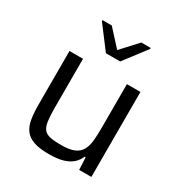

<svg xmlns="http://www.w3.org/2000/svg" viewBox="-173 -862 945 998"><g transform="rotate(30 299.5 -363.5)"><path d="M260.4 8Q204.3 8 169.7 -4.1Q135.2 -16.2 117 -40.3Q98.9 -64.3 92.6 -101.8Q86.4 -139.3 86.4 -190.5V-510H167.6V-219.5Q167.6 -167.7 172 -136.7Q176.3 -105.7 189.5 -90.1Q202.7 -74.6 227.7 -69.7Q252.7 -64.8 293.5 -64.8Q342.6 -64.8 370.7 -77.1Q398.9 -89.5 411.6 -113.2Q424.4 -136.9 427.7 -170.6Q431 -204.3 431 -246.5V-510H512.2V0H439L435.5 -73.2H429.3Q419.2 -49.2 399.5 -30.9Q379.9 -12.6 346.2 -2.3Q312.4 8 260.4 8ZM256.2 -594.6 154.6 -728.8V-734.8H210.4L298.7 -638.2L387.6 -734.8H444V-728.8L341.8 -594.6Z"/></g></svg>

Font: Saira Thin
Style: Regular
Weight: 100
Designer: Hector Gatti with collaboration of the Omnibus-Type team
Foundry: Omnibus-Type
Version: Version 1.101